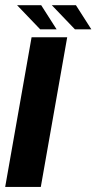

<svg xmlns="http://www.w3.org/2000/svg" viewBox="-26 -740 381 760"><path d="M-5.5 0H135.5L240 -592.5H99ZM270.5 -624H335.5L274.5 -719.5H179ZM133 -624H198L137 -719.5H41.5Z"/></svg>

Font: Anybody UltraCondensed Thin SemiBold
Style: Italic
Weight: 600
Italic angle: -10°
Version: Version 1.111